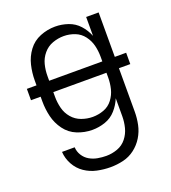

<svg xmlns="http://www.w3.org/2000/svg" viewBox="-137 -639 849 954"><g transform="rotate(-20 288.0 -162.5)"><path d="M284 213Q319 213 352.5 205Q386 197 413.5 176Q441 155 459 125.5Q477 96 484 62.5Q491 29 491 -5V-235H551V-295H491V-530H425V-430Q412 -463 388.5 -489Q365 -515 331.5 -526.5Q298 -538 263 -538Q222 -538 183.5 -522.5Q145 -507 120.5 -474Q96 -441 86.5 -401Q77 -361 77 -320V-295H26V-235H77V-210Q77 -169 86.5 -129.5Q96 -90 120.5 -56.5Q145 -23 183.5 -7.5Q222 8 263 8Q298 8 331.5 -3.5Q365 -15 388.5 -41.5Q412 -68 425 -100V-5Q425 25 417.5 54.5Q410 84 391 108Q372 132 343 142.5Q314 153 284 153Q262 153 239 149Q216 145 196 133.5Q176 122 163.5 102Q151 82 150 59H83Q85 94 102.5 126Q120 158 149.5 178Q179 198 214 205.5Q249 213 284 213ZM425 -295H144V-320Q144 -351 151.5 -380.5Q159 -410 179 -434Q199 -458 228 -468.5Q257 -479 287 -479Q317 -479 345.5 -468Q374 -457 392.5 -432.5Q411 -408 418 -379Q425 -350 425 -320ZM287 -52Q257 -52 228 -62.5Q199 -73 179 -96.5Q159 -120 151.5 -150Q144 -180 144 -210V-235H425V-210Q425 -180 418 -151Q411 -122 392.5 -97.5Q374 -73 345.5 -62.5Q317 -52 287 -52Z"/></g></svg>

Font: Iosevka Sparkle Light
Style: Regular
Weight: 300
Designer: Belleve Invis
Foundry: Belleve Invis
Version: Version 4.5.0; ttfautohint (v1.8.3)